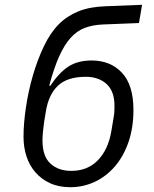

<svg xmlns="http://www.w3.org/2000/svg" viewBox="-20 -768 640 800"><path d="M273 12Q225 12 189 -4.5Q153 -21 128 -49.5Q103 -78 90.5 -116Q78 -154 78 -198Q78 -253 88 -320.5Q98 -388 117 -453.5Q136 -519 163 -575.5Q190 -632 225 -667Q260 -702 307.5 -721Q355 -740 421 -742L572 -748L559 -672L408 -666Q365 -664 332.5 -651.5Q300 -639 274 -610Q248 -581 226.5 -533Q205 -485 185 -411H190Q225 -464 264 -490Q303 -516 362 -516Q440 -516 488 -465Q536 -414 536 -310Q536 -236 515.5 -176.5Q495 -117 459 -75Q423 -33 375 -10.5Q327 12 273 12ZM277 -56Q345 -56 388 -100.5Q431 -145 444 -222L454 -282Q456 -293 456.5 -304.5Q457 -316 457 -327Q457 -388 424 -418Q391 -448 337 -448Q260 -448 221 -410.5Q182 -373 171 -303L164 -261Q161 -241 159 -219Q157 -197 157 -183Q157 -117 190 -86.5Q223 -56 277 -56Z"/></svg>

Font: IBM Plex Mono
Style: Italic
Weight: 400
Italic angle: -9°
Monospace: yes
Designer: Mike Abbink, Paul van der Laan, Pieter van Rosmalen
Foundry: Bold Monday
Version: Version 2.3